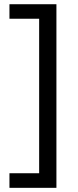

<svg xmlns="http://www.w3.org/2000/svg" viewBox="-20 -734 369 912"><path d="M24.9 158.2H248V-713.9H24.9V-645H166V88.9H24.9Z"/></svg>

Font: Sahel
Style: Regular
Weight: 400
Foundry: Saber Rastikerdar (saber.rastikerdar@gmail.com)
Version: Version 3.4.0